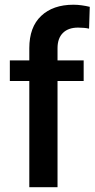

<svg xmlns="http://www.w3.org/2000/svg" viewBox="-20 -780 394 800"><path d="M219.7 0H102.1V-442.4H21V-528.3H102.1V-579.1Q102.1 -667 151.4 -713.6Q200.7 -760.3 286.1 -760.3Q303.7 -760.3 320.8 -757.8Q337.9 -755.4 354 -751.5L351.1 -660.6Q332 -665 305.2 -665Q264.6 -665 242.2 -642.8Q219.7 -620.6 219.7 -579.1V-528.3H328.6V-442.4H219.7Z"/></svg>

Font: Vazirmatn UI Medium
Style: Regular
Weight: 500
Designer: Saber Rastikerdar
Foundry: Saber Rastikerdar
Version: Version 33.003